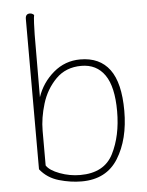

<svg xmlns="http://www.w3.org/2000/svg" viewBox="-53 -771 635 827"><g transform="rotate(-5 264.5 -358.0)"><path d="M88 -56V-706Q88 -728 107 -728Q117 -728 125 -720Q123 -713 121.5 -684Q120 -655 120 -635L119 -365Q140 -427 190 -469.5Q240 -512 306 -512Q390 -512 433 -454Q476 -396 476 -275Q476 -152 425 -70Q374 12 267 12Q219 12 169 -2.5Q119 -17 88 -56ZM445 -276Q445 -382 409.5 -433Q374 -484 308 -484Q241 -484 198 -440.5Q155 -397 136.5 -336Q118 -275 118 -220V-70Q132 -48 175 -32Q218 -16 263 -16Q367 -16 406 -93Q445 -170 445 -276Z"/></g></svg>

Font: Arima Madurai Thin
Style: Regular
Weight: 250
Designer: Joana Correia and Natanael Gama
Foundry: NDISCOVER
Version: Version 1.019; ttfautohint (v1.5) -l 7 -r 28 -G 50 -x 13 -D 